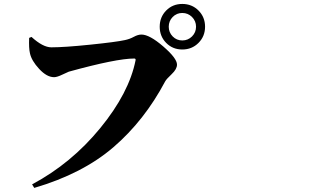

<svg xmlns="http://www.w3.org/2000/svg" viewBox="-20 -878 1540 955"><path d="M967.3 -664.6Q934.6 -631.8 886.7 -631.8Q838.9 -631.8 806.6 -664.6Q774.4 -697.3 774.4 -745.1Q774.4 -793 806.6 -825.7Q838.9 -858.4 886.7 -858.4Q934.6 -858.4 967.3 -825.7Q1000 -793 1000 -745.1Q1000 -697.3 967.3 -664.6ZM935.1 -793.5Q915 -813.5 886.7 -813.5Q858.4 -813.5 838.9 -793.5Q819.3 -773.4 819.3 -745.1Q819.3 -716.8 838.9 -696.8Q858.4 -676.8 886.7 -676.8Q915 -676.8 935.1 -696.8Q955.1 -716.8 955.1 -745.1Q955.1 -773.4 935.1 -793.5ZM136.7 -694.3Q193.4 -642.6 235.4 -642.6Q300.8 -642.6 428.7 -655.8Q556.6 -668.9 601.6 -678.7Q625 -683.6 645.5 -694.8Q666 -706.1 683.6 -706.1Q723.6 -706.1 792 -647Q860.4 -587.9 860.4 -556.6Q860.4 -534.2 834 -509.3Q807.6 -484.4 801.8 -473.6Q698.2 -278.3 544.4 -146Q390.6 -13.7 150.4 56.6L139.6 39.1Q335 -65.4 478.5 -240.7Q622.1 -416 654.3 -578.1Q656.2 -586.9 647.5 -586.9Q559.6 -586.9 322.3 -521.5Q316.4 -519.5 290 -506.8Q263.7 -494.1 249 -494.1Q212.9 -494.1 174.8 -535.2Q136.7 -576.2 128.9 -613.3Q123 -638.7 125 -689.5Z"/></svg>

Font: Bpmf Zihi Serif Heavy
Style: Heavy
Weight: 900
Foundry: But Ko
Version: Version 1.320